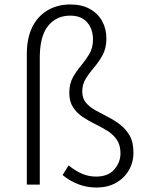

<svg xmlns="http://www.w3.org/2000/svg" viewBox="-20 -826 649 859"><path d="M412 13Q368 13 329.5 -2Q291 -17 260 -43L287 -86Q318 -61 347.5 -48.5Q377 -36 410 -36Q464 -36 491.5 -68Q519 -100 519 -140Q519 -177 502.5 -201Q486 -225 460 -241Q434 -257 404.5 -271.5Q375 -286 349 -303.5Q323 -321 306.5 -346.5Q290 -372 290 -411Q290 -451 306 -479.5Q322 -508 343 -533Q364 -558 380 -585Q396 -612 396 -649Q396 -696 370 -726Q344 -756 294 -756Q232 -756 195 -710Q158 -664 158 -568V0H100V-585Q100 -654 123.5 -703Q147 -752 191.5 -779Q236 -806 295 -806Q346 -806 382 -786Q418 -766 437 -731.5Q456 -697 456 -654Q456 -611 439.5 -580.5Q423 -550 401.5 -525Q380 -500 364 -474.5Q348 -449 348 -417Q348 -386 364.5 -366.5Q381 -347 407 -332.5Q433 -318 462.5 -303Q492 -288 517.5 -268.5Q543 -249 560 -219.5Q577 -190 577 -143Q577 -99 556 -63.5Q535 -28 498 -7.5Q461 13 412 13Z"/></svg>

Font: Noto Sans HK Thin Light
Style: Regular
Weight: 300
Version: Version 2.004-H2;hotconv 1.0.118;makeotfexe 2.5.65603